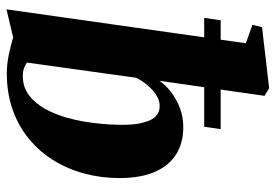

<svg xmlns="http://www.w3.org/2000/svg" viewBox="-152 -706 869 606"><g transform="rotate(90 283.0 -402.5)"><path d="M234.5 -471Q248.5 -491 270.8 -508Q293 -525 321.2 -535.5Q349.5 -546 381 -546Q430.5 -546 466.5 -523.5Q502.5 -501 522 -456.2Q541.5 -411.5 541.5 -344Q541.5 -287.5 527.5 -234.8Q513.5 -182 486 -137.2Q458.5 -92.5 418.2 -59.2Q378 -26 326 -7.5Q274 11 210.5 11Q182 11 151.2 4.5Q120.5 -2 97.5 -9L9 12L116 -743.5L58 -764L65 -794.5L258 -817L282 -802.5ZM177 -52.5Q183.5 -47.5 194 -43.5Q204.5 -39.5 220 -39.5Q253.5 -39.5 279 -58.2Q304.5 -77 322.5 -108.8Q340.5 -140.5 351.8 -181.5Q363 -222.5 368.2 -267.5Q373.5 -312.5 373.5 -356.5Q373.5 -406.5 359.8 -439Q346 -471.5 314 -471.5Q295.5 -471.5 278 -459.8Q260.5 -448 246.8 -431Q233 -414 225 -397.5ZM43.5 -664H387L379.5 -612H36Z"/></g></svg>

Font: Merriweather 72pt Black
Style: Italic
Weight: 900
Italic angle: -7.8°
Version: Version 2.101